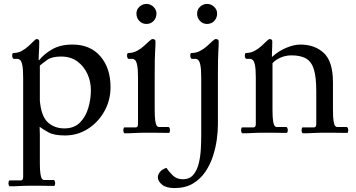

<svg xmlns="http://www.w3.org/2000/svg" viewBox="-20 -677 1814 978"><path d="M179 -370Q204 -402 246 -426Q288 -450 349 -450Q440 -450 491.5 -390Q543 -330 543 -233Q543 -166 511.5 -110Q480 -54 427.5 -20.5Q375 13 311 13Q256 13 227.5 -2.5Q199 -18 182 -31Q183 -18 183 12Q183 42 183 70V152Q183 190 186 209Q189 228 194 234Q199 240 204 240H253Q257 240 259 246Q261 252 261 257Q261 261 259.5 265.5Q258 270 255 270Q228 270 212 269.5Q196 269 181.5 269Q167 269 146 269Q103 269 81 270.5Q59 272 30 272Q27 272 25 266.5Q23 261 23 257Q23 252 24.5 247Q26 242 28 242H86Q98 242 98 225V-280Q98 -323 94 -343.5Q90 -364 83.5 -370.5Q77 -377 70 -377H50Q47 -377 44.5 -382.5Q42 -388 42 -393Q42 -396 43 -401.5Q44 -407 48 -407Q71 -407 90.5 -417.5Q110 -428 125.5 -442.5Q141 -457 151.5 -467.5Q162 -478 166 -478Q180 -478 180 -466Q180 -438 178.5 -416.5Q177 -395 177 -370ZM183 -164Q190 -85 223.5 -54Q257 -23 308 -23Q358 -23 387.5 -53Q417 -83 430 -128Q443 -173 443 -217Q443 -262 425 -301Q407 -340 373.5 -364.5Q340 -389 291 -389Q244 -389 220.5 -372Q197 -355 183 -343Z M768 -118Q768 -80 771 -61Q774 -42 779 -36Q784 -30 789 -30H838Q842 -30 844 -24Q846 -18 846 -13Q846 -9 844.5 -4.5Q843 0 840 0Q813 0 796.5 -0.5Q780 -1 766 -1Q752 -1 731 -1Q688 -1 666 0.5Q644 2 615 2Q612 2 610 -3.5Q608 -9 608 -13Q608 -18 609.5 -23Q611 -28 613 -28H671Q683 -28 683 -45V-280Q683 -323 679 -343.5Q675 -364 668.5 -370.5Q662 -377 655 -377H635Q632 -377 629.5 -382.5Q627 -388 627 -393Q627 -396 628 -401.5Q629 -407 633 -407Q657 -407 677 -417.5Q697 -428 713 -442.5Q729 -457 740 -467.5Q751 -478 757 -478Q772 -478 772 -466Q772 -452 771.5 -440.5Q771 -429 770 -412.5Q769 -396 768.5 -369Q768 -342 768 -297ZM726 -555Q704 -555 689.5 -570.5Q675 -586 675 -608Q675 -629 690.5 -643Q706 -657 726 -657Q746 -657 761.5 -642.5Q777 -628 777 -608Q777 -586 762.5 -570.5Q748 -555 726 -555Z M1090 -42Q1090 -10 1084.5 32Q1079 74 1065 117.5Q1051 161 1026 198Q1001 235 962.5 258Q924 281 869 281Q827 281 805.5 263.5Q784 246 784 226Q784 212 795 198.5Q806 185 828 178Q840 197 860 216.5Q880 236 911 236Q946 236 965 213Q984 190 992.5 155Q1001 120 1003 82Q1005 44 1005 15V-280Q1005 -323 1001 -343.5Q997 -364 990.5 -370.5Q984 -377 977 -377H957Q954 -377 951.5 -382.5Q949 -388 949 -393Q949 -396 950 -401.5Q951 -407 955 -407Q979 -407 999 -417.5Q1019 -428 1035 -442.5Q1051 -457 1062 -467.5Q1073 -478 1079 -478Q1094 -478 1094 -466Q1094 -452 1093.5 -440.5Q1093 -429 1092 -412.5Q1091 -396 1090.5 -369Q1090 -342 1090 -297ZM1035 -555Q1013 -555 998.5 -570.5Q984 -586 984 -608Q984 -629 999.5 -643Q1015 -657 1035 -657Q1055 -657 1070.5 -642.5Q1086 -628 1086 -608Q1086 -586 1071.5 -570.5Q1057 -555 1035 -555Z M1367 -388Q1397 -416 1437 -433Q1477 -450 1510 -450Q1584 -450 1630 -406.5Q1676 -363 1676 -258V-118Q1676 -80 1679 -61Q1682 -42 1687 -36Q1692 -30 1697 -30H1746Q1750 -30 1752 -24Q1754 -18 1754 -13Q1754 -9 1752.5 -4.5Q1751 0 1748 0Q1721 0 1705 -0.5Q1689 -1 1674.5 -1Q1660 -1 1639 -1Q1596 -1 1574 0.5Q1552 2 1523 2Q1520 2 1518 -3.5Q1516 -9 1516 -13Q1516 -18 1517.5 -23Q1519 -28 1521 -28H1579Q1591 -28 1591 -45V-214Q1591 -282 1579.5 -321.5Q1568 -361 1540.5 -378Q1513 -395 1465 -395Q1435 -395 1409 -383.5Q1383 -372 1368 -355V-118Q1368 -80 1371 -61Q1374 -42 1379 -36Q1384 -30 1389 -30H1438Q1442 -30 1444 -24Q1446 -18 1446 -13Q1446 -9 1444.5 -4.5Q1443 0 1440 0Q1413 0 1396.5 -0.5Q1380 -1 1366 -1Q1352 -1 1331 -1Q1288 -1 1266 0.5Q1244 2 1215 2Q1212 2 1210 -3.5Q1208 -9 1208 -13Q1208 -18 1209.5 -23Q1211 -28 1213 -28H1271Q1283 -28 1283 -45V-280Q1283 -323 1279 -343.5Q1275 -364 1268.5 -370.5Q1262 -377 1255 -377H1235Q1232 -377 1229.5 -382.5Q1227 -388 1227 -393Q1227 -396 1228 -401.5Q1229 -407 1233 -407Q1256 -407 1276 -417.5Q1296 -428 1311.5 -442.5Q1327 -457 1338 -467.5Q1349 -478 1353 -478Q1367 -478 1367 -466Q1367 -448 1366.5 -436.5Q1366 -425 1365.5 -415Q1365 -405 1365 -388Z"/></svg>

Font: Sedan
Style: Regular
Weight: 400
Designer: Sebastian Salazar
Foundry: Sebastian Salazar
Version: Version 1.100; ttfautohint (v1.8.4.7-5d5b)